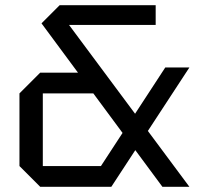

<svg xmlns="http://www.w3.org/2000/svg" viewBox="-20 -720 775 740"><path d="M606 0 140 -630 210 -700H580V-624H246L710 0ZM365 -360H145V-80H369L617 -460H710L409 0H135L55 -80V-360L135 -440H365Z"/></svg>

Font: Tektur
Style: Regular
Weight: 400
Designer: Adam Jagosz
Foundry: Adam Jagosz
Version: Version 1.005;gftools[0.9.30]